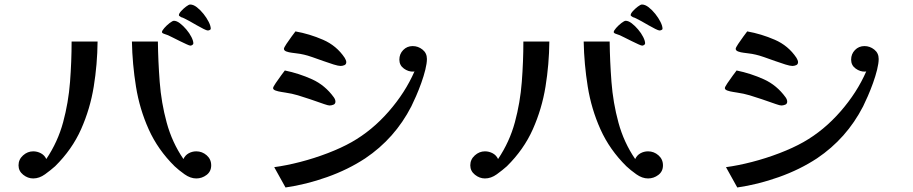

<svg xmlns="http://www.w3.org/2000/svg" viewBox="-20 -828 4040 850"><path d="M412 -644Q411 -543 395 -444.5Q379 -346 339 -256Q299 -166 224 -92Q205 -75 179.5 -56.5Q154 -38 127 -38Q103 -38 82.5 -54.5Q62 -71 62 -96Q62 -122 82 -140Q102 -158 127 -158Q145 -158 161 -149.5Q177 -141 185 -124Q236 -200 259.5 -287Q283 -374 290 -465Q297 -556 297 -644ZM915 -96Q915 -69 894.5 -53.5Q874 -38 849 -38Q823 -38 797 -56.5Q771 -75 753 -92Q679 -165 638.5 -255Q598 -345 582 -444.5Q566 -544 564 -644H679Q680 -558 687 -465.5Q694 -373 718 -285Q742 -197 792 -124Q800 -141 815.5 -149.5Q831 -158 849 -158Q875 -158 895 -140.5Q915 -123 915 -96ZM836 -636Q836 -632 831.5 -629Q827 -626 823 -626Q819 -626 806 -632Q793 -638 776.5 -646Q760 -654 745.5 -661.5Q731 -669 724 -672Q720 -674 708.5 -677.5Q697 -681 697 -686Q697 -692 707.5 -704Q718 -716 731 -726Q744 -736 750 -736Q762 -736 776.5 -725Q791 -714 805 -697.5Q819 -681 827.5 -664Q836 -647 836 -636ZM913 -701Q913 -697 908 -695Q903 -693 900 -693Q895 -693 881 -700Q867 -707 850.5 -716.5Q834 -726 819 -734.5Q804 -743 797 -746Q793 -748 789.5 -749.5Q786 -751 782 -752Q780 -754 776 -756Q772 -758 772 -761Q772 -768 782 -779Q792 -790 804 -799Q816 -808 822 -808Q836 -808 851.5 -796Q867 -784 881 -766.5Q895 -749 904 -731Q913 -713 913 -701Z M1465 -378Q1465 -368 1456 -364.5Q1447 -361 1439 -361Q1433 -361 1415.5 -367Q1398 -373 1379.5 -379.5Q1361 -386 1352 -389Q1326 -398 1299 -406Q1272 -414 1244 -418Q1239 -419 1225.5 -421Q1212 -423 1200.5 -427Q1189 -431 1189 -438Q1189 -443 1200.5 -460Q1212 -477 1224.5 -494Q1237 -511 1241 -516Q1304 -503 1361.5 -477Q1419 -451 1458 -397Q1465 -387 1465 -378ZM1870 -567Q1870 -548 1863 -519.5Q1856 -491 1845 -460.5Q1834 -430 1822 -402.5Q1810 -375 1801 -357Q1728 -215 1597 -127Q1521 -77 1428 -44Q1335 -11 1244 2L1194 -88Q1247 -95 1309 -111Q1371 -127 1431 -150Q1491 -173 1537 -199Q1627 -250 1700.5 -334Q1774 -418 1815 -512L1810 -511Q1788 -510 1768 -524.5Q1748 -539 1748 -564Q1748 -589 1765 -606.5Q1782 -624 1807 -624Q1831 -624 1850.5 -608.5Q1870 -593 1870 -567ZM1513 -553Q1513 -543 1504.5 -539.5Q1496 -536 1488 -536Q1478 -536 1457 -542.5Q1436 -549 1411 -558Q1386 -567 1363 -575Q1340 -583 1326 -586Q1318 -588 1309 -589.5Q1300 -591 1291 -592Q1285 -593 1272 -594.5Q1259 -596 1248 -600Q1237 -604 1237 -612Q1237 -617 1248 -633.5Q1259 -650 1271.5 -667Q1284 -684 1288 -689Q1350 -678 1410 -652Q1470 -626 1506 -572Q1508 -568 1510.5 -563Q1513 -558 1513 -553Z M2412 -644Q2411 -543 2395 -444.5Q2379 -346 2339 -256Q2299 -166 2224 -92Q2205 -75 2179.5 -56.5Q2154 -38 2127 -38Q2103 -38 2082.5 -54.5Q2062 -71 2062 -96Q2062 -122 2082 -140Q2102 -158 2127 -158Q2145 -158 2161 -149.5Q2177 -141 2185 -124Q2236 -200 2259.5 -287Q2283 -374 2290 -465Q2297 -556 2297 -644ZM2915 -96Q2915 -69 2894.5 -53.5Q2874 -38 2849 -38Q2823 -38 2797 -56.5Q2771 -75 2753 -92Q2679 -165 2638.5 -255Q2598 -345 2582 -444.5Q2566 -544 2564 -644H2679Q2680 -558 2687 -465.5Q2694 -373 2718 -285Q2742 -197 2792 -124Q2800 -141 2815.5 -149.5Q2831 -158 2849 -158Q2875 -158 2895 -140.5Q2915 -123 2915 -96ZM2836 -636Q2836 -632 2831.5 -629Q2827 -626 2823 -626Q2819 -626 2806 -632Q2793 -638 2776.5 -646Q2760 -654 2745.5 -661.5Q2731 -669 2724 -672Q2720 -674 2708.5 -677.5Q2697 -681 2697 -686Q2697 -692 2707.5 -704Q2718 -716 2731 -726Q2744 -736 2750 -736Q2762 -736 2776.5 -725Q2791 -714 2805 -697.5Q2819 -681 2827.5 -664Q2836 -647 2836 -636ZM2913 -701Q2913 -697 2908 -695Q2903 -693 2900 -693Q2895 -693 2881 -700Q2867 -707 2850.5 -716.5Q2834 -726 2819 -734.5Q2804 -743 2797 -746Q2793 -748 2789.5 -749.5Q2786 -751 2782 -752Q2780 -754 2776 -756Q2772 -758 2772 -761Q2772 -768 2782 -779Q2792 -790 2804 -799Q2816 -808 2822 -808Q2836 -808 2851.5 -796Q2867 -784 2881 -766.5Q2895 -749 2904 -731Q2913 -713 2913 -701Z M3465 -378Q3465 -368 3456 -364.5Q3447 -361 3439 -361Q3433 -361 3415.5 -367Q3398 -373 3379.5 -379.5Q3361 -386 3352 -389Q3326 -398 3299 -406Q3272 -414 3244 -418Q3239 -419 3225.5 -421Q3212 -423 3200.5 -427Q3189 -431 3189 -438Q3189 -443 3200.5 -460Q3212 -477 3224.5 -494Q3237 -511 3241 -516Q3304 -503 3361.5 -477Q3419 -451 3458 -397Q3465 -387 3465 -378ZM3870 -567Q3870 -548 3863 -519.5Q3856 -491 3845 -460.5Q3834 -430 3822 -402.5Q3810 -375 3801 -357Q3728 -215 3597 -127Q3521 -77 3428 -44Q3335 -11 3244 2L3194 -88Q3247 -95 3309 -111Q3371 -127 3431 -150Q3491 -173 3537 -199Q3627 -250 3700.5 -334Q3774 -418 3815 -512L3810 -511Q3788 -510 3768 -524.5Q3748 -539 3748 -564Q3748 -589 3765 -606.5Q3782 -624 3807 -624Q3831 -624 3850.5 -608.5Q3870 -593 3870 -567ZM3513 -553Q3513 -543 3504.5 -539.5Q3496 -536 3488 -536Q3478 -536 3457 -542.5Q3436 -549 3411 -558Q3386 -567 3363 -575Q3340 -583 3326 -586Q3318 -588 3309 -589.5Q3300 -591 3291 -592Q3285 -593 3272 -594.5Q3259 -596 3248 -600Q3237 -604 3237 -612Q3237 -617 3248 -633.5Q3259 -650 3271.5 -667Q3284 -684 3288 -689Q3350 -678 3410 -652Q3470 -626 3506 -572Q3508 -568 3510.5 -563Q3513 -558 3513 -553Z"/></svg>

Font: Kaisei Decol Medium
Style: Regular
Weight: 500
Designer: Font-Kai, 金井和夫
Foundry: KAZUO KANAI
Version: Version 5.003